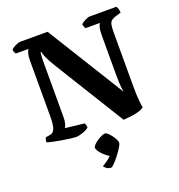

<svg xmlns="http://www.w3.org/2000/svg" viewBox="-166 -842 1161 1244"><g transform="rotate(-20 414.5 -220.0)"><path d="M242 0Q233 0 208 -3Q183 -6 152.5 -11Q122 -16 93.5 -22Q65 -28 49 -33Q49 -54 58 -66L85 -70Q110 -73 120 -99.5Q130 -126 130 -182V-567Q130 -600 136 -618.5Q142 -637 147 -642H60Q56 -646 52.5 -654.5Q49 -663 48 -673Q53 -679 65.5 -686.5Q78 -694 91 -699Q104 -704 110 -704H301L631 -171Q627 -192 625 -220.5Q623 -249 623 -302V-564Q623 -598 628.5 -617.5Q634 -637 640 -642H540Q538 -645 534 -653.5Q530 -662 529 -673Q534 -679 546.5 -686.5Q559 -694 571.5 -699Q584 -704 590 -704H775Q780 -698 784 -685.5Q788 -673 788 -659L751 -648Q732 -642 721 -633.5Q710 -625 706 -607Q702 -589 702 -555V-181Q702 -125 705.5 -85.5Q709 -46 713 -34Q698 -22 671.5 -14.5Q645 -7 616.5 -4Q588 -1 569 0L267 -489Q243 -529 231 -556.5Q219 -584 219 -595H213Q212 -589 210.5 -573Q209 -557 209 -525V-146Q209 -125 204 -106Q199 -87 193 -79L324 -64Q326 -61 329 -52Q332 -43 332 -33Q316 -19 287.5 -9.5Q259 0 242 0ZM389 264Q370 264 357.5 255Q345 246 340 237Q356 228 373.5 215.5Q391 203 404 189Q389 181 372 166Q355 151 343.5 134.5Q332 118 332 107Q332 99 342.5 88Q353 77 368.5 66.5Q384 56 399.5 49Q415 42 424 42Q435 42 451 59Q467 76 479 96.5Q491 117 491 129Q491 140 477.5 161.5Q464 183 445.5 207Q427 231 410.5 247.5Q394 264 389 264Z"/></g></svg>

Font: Texturina
Style: Bold
Weight: 700
Designer: Guillermo Torres Carreño
Foundry: Omnibus-Type
Version: Version 1.002; ttfautohint (v1.8.3)